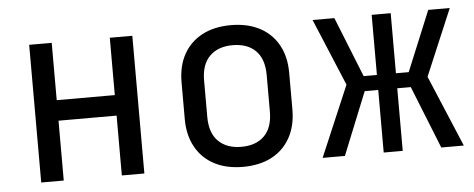

<svg xmlns="http://www.w3.org/2000/svg" viewBox="-43 -657 1886 764"><g transform="rotate(-5 900.0 -275.0)"><path d="M94 0V-550H184V-321H416V-550H506V0H416V-239H184V0Z M900 8Q834 8 786 -17Q738 -42 711.5 -89.5Q685 -137 685 -202V-348Q685 -414 711.5 -461Q738 -508 786 -533Q834 -558 900 -558Q966 -558 1014 -533Q1062 -508 1088.5 -461Q1115 -414 1115 -349V-202Q1115 -137 1088.5 -89.5Q1062 -42 1014 -17Q966 8 900 8ZM900 -72Q959 -72 992 -105Q1025 -138 1025 -202V-348Q1025 -412 992 -445Q959 -478 900 -478Q842 -478 808.5 -445Q775 -412 775 -348V-202Q775 -138 808.5 -105Q842 -72 900 -72Z M1218 0 1338 -282 1226 -550H1313L1409 -310H1462V-550H1538V-310H1589L1688 -550H1774L1662 -285L1782 0H1692L1592 -250H1538V0H1462V-250H1408L1307 0Z"/></g></svg>

Font: JetBrains Mono Zero
Style: Regular-Zero
Weight: 400
Designer: Philipp Nurullin, Konstantin Bulenkov
Foundry: JetBrains
Version: Version 2.211